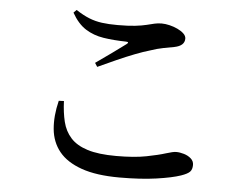

<svg xmlns="http://www.w3.org/2000/svg" viewBox="-51 -777 1103 853"><g transform="rotate(5 500.0 -350.5)"><path d="M236 -305 213 -304Q196 -235 201.5 -177Q207 -119 241 -77Q275 -35 341.5 -11.5Q408 12 511 12Q606 12 675.5 2Q745 -8 783 -21Q812 -31 822 -41.5Q832 -52 832 -72Q832 -89 819 -100.5Q806 -112 787.5 -117.5Q769 -123 753 -123Q739 -123 707.5 -113Q676 -103 622.5 -92.5Q569 -82 488 -82Q409 -82 360 -97.5Q311 -113 284.5 -142.5Q258 -172 248 -213Q238 -254 236 -305ZM244 -700Q271 -652 306.5 -629.5Q342 -607 387 -600Q432 -593 487 -592Q496 -592 497 -589Q498 -586 491 -581Q467 -563 429.5 -536Q392 -509 359 -486L370 -469Q411 -488 452.5 -506.5Q494 -525 531.5 -539.5Q569 -554 597 -562Q629 -573 655.5 -578Q682 -583 704 -587Q749 -596 749 -628Q749 -640 738 -650.5Q727 -661 710 -669Q693 -677 674 -681.5Q655 -686 639 -686Q622 -686 607 -682.5Q592 -679 572 -674Q552 -669 521.5 -665.5Q491 -662 444 -662Q404 -662 374 -666Q344 -670 316.5 -681Q289 -692 257 -713Z"/></g></svg>

Font: Early Summer Mincho SemiBold
Style: Regular
Weight: 600
Designer: GuiWonder
Version: Version 1.002